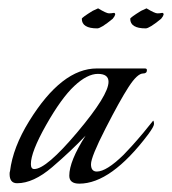

<svg xmlns="http://www.w3.org/2000/svg" viewBox="-20 -437 412 460"><path d="M347 -148Q349 -146 349 -140Q349 -134 335 -115Q246 3 170 3Q146 3 146 -16Q146 -51 185 -112Q150 -75 105 -36.5Q60 2 21 2Q3 2 3 -20Q3 -25 4 -27Q11 -84 50 -147Q128 -273 212 -273H327Q332 -273 332 -269Q332 -261 323 -261Q309 -261 288 -228.5Q267 -196 232.5 -128.5Q198 -61 198 -43.5Q198 -26 212 -26Q235 -26 276 -66Q298 -89 309 -102Q320 -115 323.5 -119Q327 -123 347 -148ZM240 -241Q240 -260 214.5 -260Q189 -260 158 -231Q127 -202 90.5 -137.5Q54 -73 54 -44Q54 -32 62 -32Q91 -32 165.5 -120.5Q240 -209 240 -241ZM213 -369Q176 -369 176 -392Q176 -395 202 -411L215 -417Q235 -405 241 -405Q247 -405 251.5 -406Q256 -407 256 -402Q255 -398 250 -392Q222 -369 213 -369ZM329 -369Q292 -369 292 -392Q292 -395 318 -411L331 -417Q351 -405 357 -405Q363 -405 367.5 -406Q372 -407 372 -402Q371 -398 366 -392Q338 -369 329 -369Z"/></svg>

Font: Italianno
Style: Regular
Weight: 400
Designer: Robert E. Leuschke
Foundry: Robert E. Leuschke
Version: Version 1.003